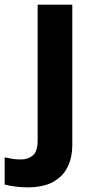

<svg xmlns="http://www.w3.org/2000/svg" viewBox="-84 -566 409 826"><path d="M34 240Q9 240 -18.5 236.5Q-46 233 -64 228V111Q-46 115 -30 117.5Q-14 120 6 120Q36 120 57 103Q78 86 78 37V-546H227V59Q227 109 208 150Q189 191 146.5 215.5Q104 240 34 240Z"/></svg>

Font: Noto Sans Hanifi Rohingya
Style: Bold
Weight: 700
Designer: Monotype Design Team and DaltonMaag
Foundry: Google LLC
Version: Version 2.102; ttfautohint (v1.8.4.7-5d5b)